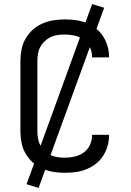

<svg xmlns="http://www.w3.org/2000/svg" viewBox="-20 -838 640 940"><path d="M297 8Q269 8 241 3.5Q213 -1 187 -12.5Q161 -24 140 -43Q119 -62 105 -86.5Q91 -111 85.5 -139Q80 -167 80 -195V-540Q80 -568 85.5 -596Q91 -624 105 -648.5Q119 -673 140 -692Q161 -711 187 -722.5Q213 -734 241 -738.5Q269 -743 297 -743Q324 -743 350.5 -739.5Q377 -736 402 -726Q427 -716 448.5 -699.5Q470 -683 484.5 -660.5Q499 -638 506.5 -612Q514 -586 514 -560Q514 -559 514 -558Q514 -557 514 -557H431Q431 -557 431 -557.5Q431 -558 431 -558Q431 -583 420.5 -606Q410 -629 390 -643.5Q370 -658 346 -663.5Q322 -669 297 -669Q280 -669 262 -666.5Q244 -664 228 -656.5Q212 -649 199 -636.5Q186 -624 177.5 -608.5Q169 -593 166 -575.5Q163 -558 163 -540V-195Q163 -177 166 -159.5Q169 -142 177.5 -126.5Q186 -111 199 -98.5Q212 -86 228 -78.5Q244 -71 262 -68.5Q280 -66 297 -66Q322 -66 346 -71.5Q370 -77 390 -91.5Q410 -106 420.5 -129Q431 -152 431 -177Q431 -177 431 -177.5Q431 -178 431 -178H514Q514 -178 514 -177Q514 -176 514 -175Q514 -149 506.5 -123Q499 -97 484.5 -74.5Q470 -52 448.5 -35.5Q427 -19 402 -9Q377 1 350.5 4.5Q324 8 297 8ZM169 82 110 64 431 -818 490 -800Z"/></svg>

Font: Zed Mono Extended
Style: Regular
Weight: 400
Width: 7
Monospace: yes
Designer: Belleve Invis
Foundry: Belleve Invis
Version: Version 1.0.0; ttfautohint (v1.8.4)